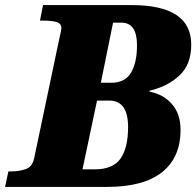

<svg xmlns="http://www.w3.org/2000/svg" viewBox="-45 -734 771 754"><path d="M-25 0 -12 -61H1Q31 -61 56.5 -70Q82 -79 89 -112L189 -587Q196 -615 196 -623Q196 -642 177 -647.5Q158 -653 125 -653H112L124 -714H472Q706 -714 706 -559Q706 -480 659 -437Q612 -394 543 -378L542 -374Q596 -364 630 -325.5Q664 -287 664 -224Q664 -115 591 -57.5Q518 0 376 0ZM392 -409Q446 -409 469.5 -448.5Q493 -488 493 -556Q493 -645 432 -645H399L351 -409ZM327 -69Q399 -69 428.5 -111.5Q458 -154 458 -235Q458 -339 384 -339H336L279 -69Z"/></svg>

Font: Noto Serif Black
Style: Italic
Weight: 900
Italic angle: -12°
Designer: Monotype Design Team
Foundry: Monotype Imaging Inc.
Version: Version 2.013